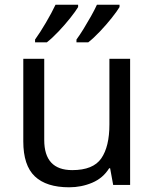

<svg xmlns="http://www.w3.org/2000/svg" viewBox="-20 -786 658 816"><path d="M533 -536V0H461L448 -71H444Q418 -29 372 -9.5Q326 10 274 10Q177 10 128 -36.5Q79 -83 79 -185V-536H168V-191Q168 -63 287 -63Q376 -63 410.5 -113Q445 -163 445 -257V-536ZM488 -756Q478 -739 455 -710Q432 -681 405 -652.5Q378 -624 355 -606H305V-618Q319 -637 335 -663Q351 -689 366.5 -716.5Q382 -744 392 -766H488ZM312 -756Q302 -739 279 -710Q256 -681 229 -652.5Q202 -624 179 -606H129V-618Q150 -647 175 -689.5Q200 -732 216 -766H312Z"/></svg>

Font: Noto Sans Vai
Style: Regular
Weight: 400
Designer: Monotype Design Team
Foundry: Monotype Imaging Inc.
Version: Version 2.001; ttfautohint (v1.8.4.7-5d5b)